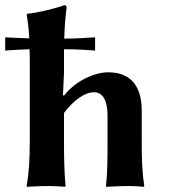

<svg xmlns="http://www.w3.org/2000/svg" viewBox="-29 -718 655 741"><path d="M-9 -523C23 -525 54 -527 85 -528C86 -510 86 -492 86 -474V-180C86 -105 83 -54 74 0L75 3C75 3 120 0 155 0C189 0 222 3 222 3L224 0C219 -57 218 -104 218 -180V-282C256 -332 298 -362 334 -362C361 -362 386 -342 386 -269V-180C386 -105 386 -53 380 0L381 3C381 3 430 0 465 0C499 0 526 3 526 3L528 0C519 -57 518 -104 518 -180V-291C518 -381 479 -439 389 -439C338 -439 264 -408 218 -349L214 -351L218 -438V-500C218 -510 218 -519 218 -528C259 -528 299 -526 338 -523V-574C296 -571 257 -569 219 -569C220 -611 223 -647 228 -688C228 -695 225 -698 219 -698C194 -688 117 -668 76 -665L74 -662C78 -638 82 -606 84 -570C52 -571 21 -572 -9 -574Z"/></svg>

Font: Libertinus Sans
Style: Bold
Weight: 700
Designer: Philipp H. Poll, Khaled Hosny
Foundry: Caleb Maclennan
Version: Version 7.050;RELEASE